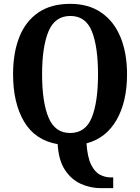

<svg xmlns="http://www.w3.org/2000/svg" viewBox="-20 -745 729 999"><path d="M504 234Q451 234 401.5 212Q352 190 318.5 140Q285 90 280 5Q163 -15 105.5 -112Q48 -209 48 -359Q48 -470 80.5 -552Q113 -634 179 -679.5Q245 -725 346 -725Q441 -725 507 -679.5Q573 -634 607 -551.5Q641 -469 641 -358Q641 -216 586.5 -121Q532 -26 430 1Q435 73 454 111.5Q473 150 500 164Q527 178 555 178H569V234ZM345 -53Q425 -53 457.5 -133.5Q490 -214 490 -358Q490 -502 458 -582Q426 -662 346 -662Q266 -662 232.5 -582Q199 -502 199 -358Q199 -214 232.5 -133.5Q266 -53 345 -53Z"/></svg>

Font: Noto Serif Hebrew Condensed
Style: Bold
Weight: 700
Width: 3
Designer: Monotype Design Team
Foundry: Monotype Imaging Inc.
Version: Version 2.004; ttfautohint (v1.8.4.7-5d5b)